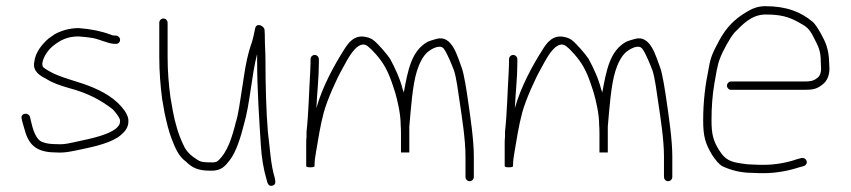

<svg xmlns="http://www.w3.org/2000/svg" viewBox="-20 -536 2756 622"><path d="M356 -421H349C345.7 -421 342 -422 338 -424C308.1 -435.2 274 -442 235 -445C204 -445 177.6 -436.3 157 -425L137 -411C116.9 -392.9 94.6 -367.8 91 -335C85 -305 110 -290.5 129 -281C151.2 -266.9 172.6 -259.7 206 -250C263.2 -234.7 305.7 -212.6 345 -182C349.5 -178.1 370.7 -152.7 369 -144C369 -132.3 362.9 -125.9 355 -119C329.3 -99 276.7 -87.3 237 -79C212.1 -73.8 190.1 -67.1 165 -69C145.4 -69 130.4 -70.6 117 -76C94.9 -84.3 85.7 -120.2 80 -145L77 -158C70.8 -173.5 46.5 -169.4 50 -152L53 -139C55.7 -129.7 59 -118.3 63 -105C77.9 -60.3 105.6 -42 164 -42C191.3 -40.2 216 -46.6 242.5 -52C286.3 -60.9 345.1 -74.6 372 -99C384.7 -109.6 396 -122.9 396 -143C396.7 -152.3 392.7 -163.7 384 -177C356.5 -216 313.6 -240.5 265 -259C229.2 -272.6 171 -286.6 142 -304C136.9 -307.1 118 -316.8 118 -322C117.3 -325.3 117 -328.3 117 -331C120.9 -354.1 137.4 -376.5 154 -389C174.6 -405 197.6 -418 234 -418C250.4 -416.6 264.2 -415.7 279.5 -413C301.5 -409.2 326.5 -396.1 348 -394H355C362.1 -392.6 369 -399.7 369 -406.5C369 -414.5 363.2 -419.8 356 -421Z M496 -462V-350C496 -303.6 499.7 -259.4 505 -217L513 -171C519.5 -141.1 526.3 -110.8 536.5 -85C548.8 -53.9 558.7 -29.7 583 -12C602.7 7.7 621.9 17 662 17C696.9 18.2 710 1.5 725 -18C745.4 -44.6 760.4 -93.6 770 -132C790.2 -200.7 794.8 -292.6 813 -361V-339C813 -246 819.8 -148.5 825 -66C827.5 -23.8 833.9 13.2 844 47C846.2 56.9 849.8 69 862.5 65.5C874.7 62.2 872.5 51.4 870 40C856.5 -4.9 855 -53.4 848 -107C842.3 -172.1 840 -264.1 840 -338.5C840 -368.6 838 -387.9 838 -412C838 -422 837.7 -431 837 -439C837 -450 813.6 -464.6 807 -446C803.2 -428.8 800.4 -412.1 795 -396C783.1 -363.3 775.9 -326.9 770 -287L762 -235C757.6 -206.4 751.7 -163.2 744 -140C732 -92.1 717.3 -42.8 686 -15C682 -11 674.3 -9.3 663 -10C638.7 -10 629.4 -11.1 617 -20C599.4 -31 582.3 -46.3 574 -67C559.1 -96.8 547.1 -137 540 -176L532 -222C526.6 -261.9 523 -306.1 523 -350V-462C523 -469.7 517 -476 509.5 -476C502 -476 496 -469.7 496 -462Z M1013 -332V-344C1013 -351.7 1007 -358 999.5 -358C992 -358 986 -351.7 986 -344V-332C986 -324 985.7 -314.7 985 -304C981.1 -241.3 979.8 -170.3 973 -109V-93C972.3 -86.3 972 -80 972 -74V2C972 4.7 976.5 6 985.5 6C994.5 6 999 4.7 999 2C999 -14.6 1000.9 -28.2 1004 -45C1011.1 -85.1 1016.9 -127.5 1029 -172C1040.4 -213.9 1071.7 -282.9 1088.5 -312C1101.9 -335.2 1139.4 -418.6 1175 -383C1179.7 -379.7 1187.2 -372.2 1197.5 -360.5C1222.3 -332.5 1235.7 -307.6 1249 -270L1260 -237C1267.6 -210.5 1278 -167.5 1278 -132C1278.7 -123.3 1279 -113.3 1279 -102V-42H1306V-126C1311.5 -186.2 1316.1 -259.1 1330.5 -305.5C1337.8 -329.1 1349.7 -354.4 1366 -368C1373.9 -374.6 1403.7 -394.3 1417 -379C1428.5 -365.2 1444.5 -323.9 1451 -307C1458.4 -284.9 1465.1 -234.7 1469 -207C1476.5 -156.3 1488 -83.7 1488 -30V37C1488 44.7 1494 51 1501.5 51C1509 51 1515 44.7 1515 37V-30C1515 -83.5 1503.4 -160.3 1496 -211.5C1491.8 -240.5 1483.8 -294.1 1476 -316C1461.9 -352.6 1445 -424.3 1394 -410C1382 -406.7 1372.7 -403.7 1366 -401C1312.4 -371.2 1301.7 -309.3 1288 -236C1287.3 -239.3 1286.3 -242.3 1285 -245C1275.8 -282 1259.9 -315.2 1244 -345C1234.7 -359.5 1204.8 -394.1 1192 -404C1185.3 -410 1176.7 -414 1166 -416C1127.3 -425.1 1107.6 -396 1094 -374C1062.8 -324.9 1024.3 -255.1 1005 -186V-188C1007.2 -236.3 1013 -283.7 1013 -332Z M1656 -332V-344C1656 -351.7 1650 -358 1642.5 -358C1635 -358 1629 -351.7 1629 -344V-332C1629 -324 1628.7 -314.7 1628 -304C1624.1 -241.3 1622.8 -170.3 1616 -109V-93C1615.3 -86.3 1615 -80 1615 -74V2C1615 4.7 1619.5 6 1628.5 6C1637.5 6 1642 4.7 1642 2C1642 -14.6 1643.9 -28.2 1647 -45C1654.1 -85.1 1659.9 -127.5 1672 -172C1683.4 -213.9 1714.7 -282.9 1731.5 -312C1744.9 -335.2 1782.4 -418.6 1818 -383C1822.7 -379.7 1830.2 -372.2 1840.5 -360.5C1865.3 -332.5 1878.7 -307.6 1892 -270L1903 -237C1910.6 -210.5 1921 -167.5 1921 -132C1921.7 -123.3 1922 -113.3 1922 -102V-42H1949V-126C1954.5 -186.2 1959.1 -259.1 1973.5 -305.5C1980.8 -329.1 1992.7 -354.4 2009 -368C2016.9 -374.6 2046.7 -394.3 2060 -379C2071.5 -365.2 2087.5 -323.9 2094 -307C2101.4 -284.9 2108.1 -234.7 2112 -207C2119.5 -156.3 2131 -83.7 2131 -30V37C2131 44.7 2137 51 2144.5 51C2152 51 2158 44.7 2158 37V-30C2158 -83.5 2146.4 -160.3 2139 -211.5C2134.8 -240.5 2126.8 -294.1 2119 -316C2104.9 -352.6 2088 -424.3 2037 -410C2025 -406.7 2015.7 -403.7 2009 -401C1955.4 -371.2 1944.7 -309.3 1931 -236C1930.3 -239.3 1929.3 -242.3 1928 -245C1918.8 -282 1902.9 -315.2 1887 -345C1877.7 -359.5 1847.8 -394.1 1835 -404C1828.3 -410 1819.7 -414 1809 -416C1770.3 -425.1 1750.6 -396 1737 -374C1705.8 -324.9 1667.3 -255.1 1648 -186V-188C1650.2 -236.3 1656 -283.7 1656 -332Z M2348 -245H2584C2611.4 -245 2625.2 -247 2643 -261C2659.5 -272.7 2667 -291.3 2667 -314C2667 -319.3 2666.7 -326.3 2666 -335C2666 -354.8 2662 -374 2657 -389.5C2650.9 -408.5 2626.3 -453.7 2613 -465C2575.1 -497.1 2528.2 -516 2459 -516C2434 -516 2415.3 -507.4 2398 -497C2358.9 -473.5 2333.7 -448 2310 -405C2291.8 -369.9 2282.4 -355 2276 -315C2265 -262.4 2258 -208.6 2258 -146C2258 -93.2 2265.2 -70.8 2287 -34C2298.3 -16.7 2309 -4.7 2319 2C2346.1 14.6 2378 24 2417 24C2429.7 24.7 2442 25 2454 25C2496 25 2537.1 16.6 2569 6L2584 2C2601.2 -4.9 2593.8 -27 2576 -24L2561 -20C2531.9 -9.6 2492.3 -2 2454 -2C2442 -2 2430 -2.3 2418 -3C2406.7 -3 2395.7 -4 2385 -6C2345.8 -10.9 2328.5 -19.1 2310 -49C2290.6 -79.4 2285 -101.2 2285 -146.5C2285 -188.5 2288 -230.3 2294.5 -266.5C2299 -291.5 2303.9 -327.2 2313 -348C2320.4 -369 2345.9 -415.7 2360 -431C2384.1 -455.1 2414 -489 2460 -489C2507.7 -489 2534.3 -482 2566 -464.5C2593.1 -449.5 2601.4 -444.1 2616 -415C2631.1 -384.9 2639 -372.8 2639 -335C2639.7 -326.3 2640 -319.3 2640 -314C2640 -301.7 2636.9 -289.6 2627 -283C2614.5 -273.3 2604.6 -272 2584 -272H2348C2341.1 -272 2335 -265.5 2335 -258.5C2335 -251.5 2341.1 -245 2348 -245Z"/></svg>

Font: Take Off
Style: Regular, Eh
Weight: 400
Foundry: Cannot Into Space Fonts
Version: Version 0.89